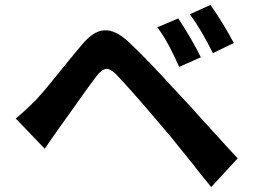

<svg xmlns="http://www.w3.org/2000/svg" viewBox="-20 -767 1040 781"><path d="M931 -592C908 -637 865 -707 836 -747L752 -709C789 -659 814 -614 846 -551L931 -592ZM797 -534C775 -580 733 -651 705 -692L620 -656C657 -606 680 -558 709 -495L797 -534ZM947 -123C924 -147 900 -173 876 -200L869 -208C852 -226 835 -244 819 -263L812 -270C774 -313 737 -354 706 -386C683 -411 658 -437 633 -465L626 -472C617 -482 607 -492 598 -502L591 -509C587 -513 584 -517 580 -520L573 -528C550 -551 528 -573 506 -594C428 -667 373 -656 314 -586C303 -573 293 -560 282 -548L275 -539L264 -526C211 -461 160 -396 126 -360C95 -330 74 -309 44 -285L162 -162C180 -188 203 -222 226 -254C244 -278 267 -312 292 -346L298 -355C325 -393 353 -432 373 -458C402 -494 421 -496 453 -464C489 -427 574 -330 632 -261C660 -229 693 -189 726 -147L733 -139C741 -128 750 -117 759 -106L766 -98C771 -91 776 -84 782 -77L788 -69C806 -47 823 -26 839 -6L947 -123Z"/></svg>

Font: Glow Sans SC Normal
Style: Bold
Weight: 700
Designer: Ryoko NISHIZUKA (kana, bopomofo & ideographs); Paul D. Hunt (Latin, Greek & Cyrillic); Sandoll Communications, Soo-young
Version: Version 0.93